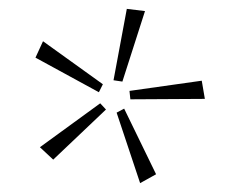

<svg xmlns="http://www.w3.org/2000/svg" viewBox="-20 -748 512 433"><path d="M256 -564 236 -567 266 -728 307 -723ZM203 -540 60 -618 77 -655 212 -558ZM442 -525 274 -524 272 -543 435 -566ZM100 -388 70 -416 206 -515 219 -501ZM296 -335 243 -494 260 -503 332 -355Z"/></svg>

Font: EauTestInfant Light
Style: Regular
Weight: 300
Designer: Christian Thalmann (Catharsis Fonts)
Version: Version 0.001;PS 000.001;hotconv 1.0.88;makeotf.lib2.5.64775